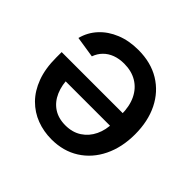

<svg xmlns="http://www.w3.org/2000/svg" viewBox="-141 -696 855 855"><g transform="rotate(45 286.5 -269.0)"><path d="M275.4 -547.4Q354.5 -547.4 411.9 -512.5Q469.2 -477.5 500 -415.3Q530.8 -353 530.8 -270.5Q530.8 -189 500 -125.7Q469.2 -62.5 413.3 -27.1Q357.4 8.3 283.2 8.3Q233.9 8.3 189.9 -8.3Q146 -24.9 112.3 -58.8Q78.6 -92.8 59.6 -144Q40.5 -195.3 40.5 -264.2V-298.8H475.6V-219.2H95.2L144 -245.1Q144 -195.8 160.2 -158.4Q176.3 -121.1 207.3 -100.3Q238.3 -79.6 282.7 -79.6Q327.1 -79.6 359.1 -100.6Q391.1 -121.6 408.2 -157.5Q425.3 -193.4 425.3 -237.3V-288.6Q425.3 -342.8 406.7 -380.9Q388.2 -418.9 354.2 -439.2Q320.3 -459.5 273.9 -459.5Q242.7 -459.5 217.8 -450.2Q192.9 -440.9 175.3 -423.1Q157.7 -405.3 148.9 -380.4L48.8 -396Q60.5 -441.4 91.8 -475.3Q123 -509.3 169.9 -528.3Q216.8 -547.4 275.4 -547.4Z"/></g></svg>

Font: Inter 20pt Medium
Style: Regular
Weight: 500
Version: Version 4.001;git-66647c0bb